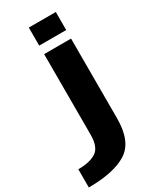

<svg xmlns="http://www.w3.org/2000/svg" viewBox="-329 -843 937 1143"><g transform="rotate(-30 140.0 -271.5)"><path d="M-80.5 230V105Q-1 105 42.5 76.8Q86 48.5 86 -37V-590.5H271V-42.5Q271 117.5 181.5 173.8Q92 230 -80.5 230ZM86 -773H271.5V-649H86Z"/></g></svg>

Font: Anybody ExtraExpanded Regular
Style: Bold
Weight: 700
Width: 8
Designer: Tyler Finck
Foundry: Etcetera Type Company
Version: Version 1.010; ttfautohint (v1.8.3) -l 8 -r 50 -G 200 -x 14 